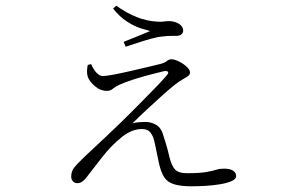

<svg xmlns="http://www.w3.org/2000/svg" viewBox="-20 -603 1040 674"><path d="M653 51Q613 51 590 43.5Q567 36 556 18.5Q545 1 538 -30Q534 -48 529.5 -71Q525 -94 520 -114Q516 -128 507 -139Q498 -150 478 -150Q461 -150 444 -143.5Q427 -137 409 -123Q369 -91 336.5 -48.5Q304 -6 281 23Q275 30 268 35Q261 40 251 40Q242 40 236 33.5Q230 27 230 17Q230 -2 241 -15.5Q252 -29 267 -43Q283 -59 307 -81Q331 -103 356 -127Q381 -151 401 -170Q430 -198 461.5 -230Q493 -262 521 -290.5Q549 -319 565 -338Q573 -347 569.5 -351Q566 -355 555 -353Q538 -349 509 -341.5Q480 -334 450 -324.5Q420 -315 398 -305Q384 -298 375.5 -291Q367 -284 356 -284Q332 -284 312.5 -301Q293 -318 288 -334Q285 -344 285.5 -354.5Q286 -365 288 -375L300 -378Q308 -359 319 -347.5Q330 -336 341 -336Q352 -336 378.5 -341Q405 -346 437.5 -353.5Q470 -361 499.5 -368Q529 -375 545 -379Q559 -383 566 -389Q573 -395 582 -395Q590 -395 601 -390.5Q612 -386 622.5 -379Q633 -372 640 -364Q647 -356 647 -348Q647 -341 640 -336Q633 -331 621.5 -324.5Q610 -318 597 -308Q581 -296 553 -271Q525 -246 495.5 -218.5Q466 -191 445 -170Q456 -173 468.5 -174Q481 -175 490 -175Q510 -175 527 -165.5Q544 -156 551 -135Q557 -117 563.5 -95Q570 -73 575 -51Q583 -19 595.5 -7Q608 5 636 5Q681 5 703.5 1Q726 -3 738.5 -7Q751 -11 765 -11Q787 -11 798 -4Q809 3 809 15Q809 26 792.5 33Q776 40 751.5 44Q727 48 700.5 49.5Q674 51 653 51ZM414 -456Q437 -465 463.5 -476Q490 -487 507 -494Q495 -497 473 -504Q451 -511 425.5 -527.5Q400 -544 377 -573L388 -583Q425 -557 460 -543Q495 -529 532 -527Q548 -526 556.5 -527.5Q565 -529 574 -529Q585 -529 596.5 -525Q608 -521 615.5 -513.5Q623 -506 623 -495Q623 -488 617 -482.5Q611 -477 597 -477Q587 -477 577.5 -477Q568 -477 552 -475Q535 -474 510 -467Q485 -460 461 -452Q437 -444 421 -439Z"/></svg>

Font: Noto Serif SC ExtraLight
Style: Regular
Weight: 200
Designer: Ryoko NISHIZUKA 西塚涼子 (kana & ideographs); Frank Grießhammer (Latin, Greek & Cyrillic); Wenlong ZHANG 张文龙 (bopomofo); San
Foundry: Adobe
Version: Version 2.002-H1;hotconv 1.1.0;makeotfexe 2.6.0